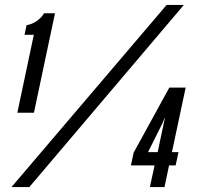

<svg xmlns="http://www.w3.org/2000/svg" viewBox="-20 -755 820 775"><path d="M50 -300H117L202 -701.5H158Q151.5 -690 141.5 -681Q118.5 -659 87 -653L79 -614.5H116.5ZM26.5 0H98.5L722 -735H652.5ZM585 0H644L662.5 -87.5H689L700.5 -141H674L729.5 -401.5H663.5L519.5 -139L508.5 -87.5H604ZM577.5 -141 638 -262 644 -278.5H645.5L616.5 -141Z"/></svg>

Font: League Gothic SemiCondensed Italic
Style: Regular
Weight: 400
Width: 4
Designer: The League of Moveable Type
Version: Version 1.600; ttfautohint (v1.8.3)